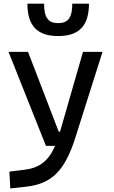

<svg xmlns="http://www.w3.org/2000/svg" viewBox="-20 -803 626 1057"><path d="M36.6 234.4 124.5 224.6C263.2 209 336.4 139.6 395 -45.9L544.4 -517.6H437L310.5 -78.1H303.2L134.3 -517.6H26.9L232.9 0H283.2C246.1 85.4 195.3 122.1 112.8 131.8L31.7 141.6ZM300.3 -604.5C416 -604.5 469.7 -662.1 469.7 -782.7H377.9C377.9 -709.5 357.9 -675.8 300.3 -675.8C243.7 -675.8 222.7 -708 222.7 -782.7H130.9C130.9 -663.1 183.6 -604.5 300.3 -604.5Z"/></svg>

Font: Cascadia Mono NF
Style: Regular
Weight: 400
Monospace: yes
Designer: Aaron Bell
Foundry: Saja Typeworks
Version: Version 2404.023